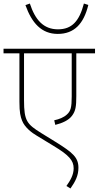

<svg xmlns="http://www.w3.org/2000/svg" viewBox="-20 -898 558 1087"><path d="M480 -870 455 -878C429 -778 387 -732 308 -732C226 -732 179 -786 149 -878L124 -869C160 -768 215 -706 307 -706C400 -706 454 -763 480 -870ZM518 -596V-622H0V-596H90V-322C90 -260 96 -238 105 -215C120 -176 162 -145 188 -130L280 -74C370 -20 397 10 397 55C397 92 378 124 356 155L379 169C407 129 424 96 424 52C424 -7 392 -34 294 -95L213 -145C133 -195 116 -213 116 -330V-596H386V-352C386 -289 380 -269 359 -250C341 -233 315 -223 287 -217L293 -191C333 -201 369 -217 388 -243C408 -270 412 -295 412 -354V-596Z"/></svg>

Font: Noto Sans Devanagari UI Thin
Style: Regular
Weight: 100
Designer: Jelle Bosma - Monotype Design Team
Foundry: Monotype Imaging Inc.
Version: Version 2.004